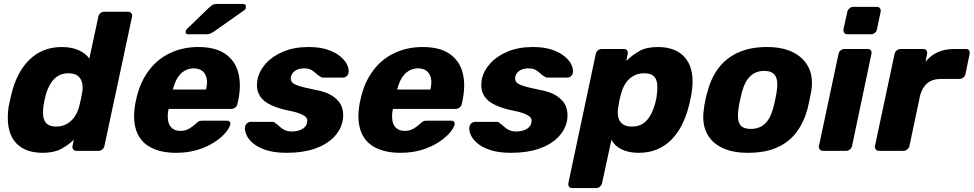

<svg xmlns="http://www.w3.org/2000/svg" viewBox="-20 -770 4970 980"><path d="M197 10Q148 10 111.5 -5.5Q75 -21 52.5 -51.5Q30 -82 23 -125.5Q16 -169 24 -225Q28 -245 31.5 -260.5Q35 -276 40 -296Q53 -349 76 -392Q99 -435 131 -466Q163 -497 204 -513.5Q245 -530 295 -530Q346 -530 382 -513.5Q418 -497 436 -471L482 -685Q484 -696 492.5 -703Q501 -710 511 -710H633Q644 -710 650 -703Q656 -696 654 -685L513 -25Q511 -15 502.5 -7.5Q494 0 483 0H371Q360 0 354 -7.5Q348 -15 350 -25L357 -57Q327 -28 290.5 -9Q254 10 197 10ZM266 -124Q299 -124 323 -138.5Q347 -153 362 -176Q377 -199 384 -226Q389 -246 393 -264Q397 -282 400 -301Q404 -326 399 -347.5Q394 -369 377.5 -382.5Q361 -396 329 -396Q298 -396 275.5 -382Q253 -368 238.5 -344Q224 -320 215 -291Q211 -276 207.5 -260Q204 -244 202 -229Q198 -200 201 -176Q204 -152 219.5 -138Q235 -124 266 -124Z M878 10Q800 10 747.5 -18.5Q695 -47 675.5 -104Q656 -161 671 -244Q673 -251 675 -262Q677 -273 679 -279Q699 -358 743 -414.5Q787 -471 851 -500.5Q915 -530 992 -530Q1080 -530 1130 -495Q1180 -460 1196 -400Q1212 -340 1197 -263L1192 -239Q1190 -228 1180.5 -221Q1171 -214 1161 -214H841Q841 -213 840.5 -211Q840 -209 839 -207Q834 -178 838 -154Q842 -130 858 -116Q874 -102 901 -102Q921 -102 935.5 -108.5Q950 -115 961 -123.5Q972 -132 979 -138Q990 -149 996 -151.5Q1002 -154 1014 -154H1138Q1148 -154 1153 -148Q1158 -142 1155 -132Q1150 -115 1129.5 -91Q1109 -67 1073 -43.5Q1037 -20 988 -5Q939 10 878 10ZM862 -313H1031L1032 -315Q1040 -348 1034.5 -371.5Q1029 -395 1012.5 -408Q996 -421 969 -421Q942 -421 921 -408Q900 -395 885.5 -371.5Q871 -348 863 -315ZM941 -595Q925 -595 928 -611Q930 -619 936 -624L1047 -731Q1060 -743 1068 -746.5Q1076 -750 1088 -750H1220Q1237 -750 1235 -732Q1234 -723 1227 -718L1072 -609Q1062 -602 1053 -598.5Q1044 -595 1030 -595Z M1444 10Q1379 10 1336.5 -4.5Q1294 -19 1270 -40Q1246 -61 1237 -83.5Q1228 -106 1231 -123Q1233 -134 1241.5 -141Q1250 -148 1259 -148H1373Q1376 -148 1378.5 -147Q1381 -146 1383 -143Q1395 -136 1405.5 -125.5Q1416 -115 1431.5 -107Q1447 -99 1472 -99Q1499 -99 1521 -110.5Q1543 -122 1547 -143Q1551 -159 1543.5 -169.5Q1536 -180 1511 -190Q1486 -200 1433 -210Q1383 -222 1348.5 -241.5Q1314 -261 1300 -292.5Q1286 -324 1295 -369Q1304 -409 1337 -446Q1370 -483 1425.5 -506.5Q1481 -530 1555 -530Q1612 -530 1652 -516.5Q1692 -503 1717 -482Q1742 -461 1752 -439Q1762 -417 1759 -399Q1758 -389 1749.5 -381.5Q1741 -374 1732 -374H1628Q1624 -374 1620.5 -375.5Q1617 -377 1615 -379Q1603 -385 1593 -395Q1583 -405 1569 -413Q1555 -421 1531 -421Q1504 -421 1486.5 -409Q1469 -397 1465 -378Q1462 -365 1468 -354Q1474 -343 1498.5 -334Q1523 -325 1577 -314Q1644 -303 1679.5 -278.5Q1715 -254 1725.5 -221.5Q1736 -189 1729 -153Q1719 -105 1682 -68Q1645 -31 1585 -10.5Q1525 10 1444 10Z M2023 10Q1945 10 1892.5 -18.5Q1840 -47 1820.5 -104Q1801 -161 1816 -244Q1818 -251 1820 -262Q1822 -273 1824 -279Q1844 -358 1888 -414.5Q1932 -471 1996 -500.5Q2060 -530 2137 -530Q2225 -530 2275 -495Q2325 -460 2341 -400Q2357 -340 2342 -263L2337 -239Q2335 -228 2325.5 -221Q2316 -214 2306 -214H1986Q1986 -213 1985.5 -211Q1985 -209 1984 -207Q1979 -178 1983 -154Q1987 -130 2003 -116Q2019 -102 2046 -102Q2066 -102 2080.5 -108.5Q2095 -115 2106 -123.5Q2117 -132 2124 -138Q2135 -149 2141 -151.5Q2147 -154 2159 -154H2283Q2293 -154 2298 -148Q2303 -142 2300 -132Q2295 -115 2274.5 -91Q2254 -67 2218 -43.5Q2182 -20 2133 -5Q2084 10 2023 10ZM2007 -313H2176L2177 -315Q2185 -348 2179.5 -371.5Q2174 -395 2157.5 -408Q2141 -421 2114 -421Q2087 -421 2066 -408Q2045 -395 2030.5 -371.5Q2016 -348 2008 -315Z M2589 10Q2524 10 2481.5 -4.5Q2439 -19 2415 -40Q2391 -61 2382 -83.5Q2373 -106 2376 -123Q2378 -134 2386.5 -141Q2395 -148 2404 -148H2518Q2521 -148 2523.5 -147Q2526 -146 2528 -143Q2540 -136 2550.5 -125.5Q2561 -115 2576.5 -107Q2592 -99 2617 -99Q2644 -99 2666 -110.5Q2688 -122 2692 -143Q2696 -159 2688.5 -169.5Q2681 -180 2656 -190Q2631 -200 2578 -210Q2528 -222 2493.5 -241.5Q2459 -261 2445 -292.5Q2431 -324 2440 -369Q2449 -409 2482 -446Q2515 -483 2570.5 -506.5Q2626 -530 2700 -530Q2757 -530 2797 -516.5Q2837 -503 2862 -482Q2887 -461 2897 -439Q2907 -417 2904 -399Q2903 -389 2894.5 -381.5Q2886 -374 2877 -374H2773Q2769 -374 2765.5 -375.5Q2762 -377 2760 -379Q2748 -385 2738 -395Q2728 -405 2714 -413Q2700 -421 2676 -421Q2649 -421 2631.5 -409Q2614 -397 2610 -378Q2607 -365 2613 -354Q2619 -343 2643.5 -334Q2668 -325 2722 -314Q2789 -303 2824.5 -278.5Q2860 -254 2870.5 -221.5Q2881 -189 2874 -153Q2864 -105 2827 -68Q2790 -31 2730 -10.5Q2670 10 2589 10Z M2901 190Q2890 190 2884.5 182.5Q2879 175 2881 165L3021 -495Q3023 -506 3032 -513Q3041 -520 3052 -520H3164Q3175 -520 3180.5 -513Q3186 -506 3184 -495L3177 -459Q3207 -489 3243.5 -509.5Q3280 -530 3338 -530Q3387 -530 3423.5 -514.5Q3460 -499 3482.5 -468.5Q3505 -438 3512 -394.5Q3519 -351 3510 -295Q3507 -276 3503.5 -260.5Q3500 -245 3495 -225Q3481 -172 3458.5 -128.5Q3436 -85 3404 -54Q3372 -23 3331 -6.5Q3290 10 3240 10Q3189 10 3153 -7.5Q3117 -25 3101 -57L3053 165Q3051 175 3042.5 182.5Q3034 190 3023 190ZM3205 -124Q3238 -124 3260 -138Q3282 -152 3296.5 -176Q3311 -200 3320 -229Q3325 -244 3328.5 -260Q3332 -276 3333 -291Q3337 -320 3334 -344Q3331 -368 3316 -382Q3301 -396 3268 -396Q3236 -396 3211.5 -381.5Q3187 -367 3172.5 -344Q3158 -321 3151 -294Q3145 -275 3141.5 -257Q3138 -239 3135 -219Q3131 -194 3135.5 -172.5Q3140 -151 3157 -137.5Q3174 -124 3205 -124Z M3797 10Q3717 10 3663 -17Q3609 -44 3585.5 -94.5Q3562 -145 3573 -215Q3575 -235 3580.5 -260.5Q3586 -286 3592 -305Q3611 -376 3650 -426Q3689 -476 3750.5 -503Q3812 -530 3895 -530Q3974 -530 4028 -503Q4082 -476 4107 -426Q4132 -376 4121 -305Q4117 -286 4112 -260.5Q4107 -235 4102 -215Q4083 -145 4045 -94.5Q4007 -44 3946 -17Q3885 10 3797 10ZM3812 -112Q3857 -112 3885 -139Q3913 -166 3927 -220Q3931 -235 3936.5 -260Q3942 -285 3944 -300Q3953 -353 3939 -380.5Q3925 -408 3880 -408Q3837 -408 3809 -380.5Q3781 -353 3767 -300Q3763 -285 3757.5 -260Q3752 -235 3750 -220Q3741 -166 3754.5 -139Q3768 -112 3812 -112Z M4181 0Q4170 0 4164 -7.5Q4158 -15 4160 -25L4260 -495Q4262 -506 4271 -513Q4280 -520 4291 -520H4409Q4420 -520 4425 -513Q4430 -506 4428 -495L4329 -25Q4327 -15 4318.5 -7.5Q4310 0 4299 0ZM4306 -595Q4295 -595 4289.5 -602Q4284 -609 4285 -620L4305 -710Q4307 -720 4316 -727.5Q4325 -735 4335 -735H4455Q4466 -735 4471.5 -727.5Q4477 -720 4475 -710L4456 -620Q4454 -609 4445 -602Q4436 -595 4426 -595Z M4467 0Q4456 0 4450 -7.5Q4444 -15 4446 -25L4546 -495Q4548 -505 4557 -512.5Q4566 -520 4577 -520H4692Q4703 -520 4708.5 -512.5Q4714 -505 4712 -495L4704 -455Q4728 -485 4764 -502.5Q4800 -520 4854 -520H4910Q4921 -520 4926 -513Q4931 -506 4929 -495L4908 -392Q4906 -382 4897 -374.5Q4888 -367 4877 -367H4781Q4739 -367 4712.5 -344.5Q4686 -322 4676 -281L4622 -25Q4620 -15 4611 -7.5Q4602 0 4591 0Z"/></svg>

Font: Rubik Light
Style: Bold Italic
Weight: 700
Italic angle: -12°
Version: Version 2.104